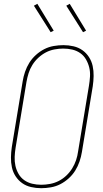

<svg xmlns="http://www.w3.org/2000/svg" viewBox="-20 -980 540 1008"><path d="M196 8Q169 8 143 2Q117 -4 96.5 -18.5Q76 -33 62 -54.5Q48 -76 42.5 -101.5Q37 -127 37.5 -154Q38 -181 42 -208L99 -553Q103 -578 111.5 -603Q120 -628 134 -650.5Q148 -673 168.5 -691.5Q189 -710 212.5 -722Q236 -734 262 -738.5Q288 -743 313 -743Q340 -743 366 -737Q392 -731 412.5 -716.5Q433 -702 447 -680.5Q461 -659 466.5 -633.5Q472 -608 471.5 -581Q471 -554 467 -527L410 -182Q406 -157 397.5 -132Q389 -107 375 -84.5Q361 -62 340.5 -43.5Q320 -25 296.5 -13Q273 -1 247 3.5Q221 8 196 8ZM197 -10Q219 -10 243 -14.5Q267 -19 288.5 -30Q310 -41 328 -58Q346 -75 359 -96Q372 -117 379.5 -139.5Q387 -162 390 -185L447 -530Q451 -554 452.5 -578.5Q454 -603 448.5 -625.5Q443 -648 431.5 -668Q420 -688 401.5 -701Q383 -714 360 -719.5Q337 -725 312 -725Q290 -725 266 -720.5Q242 -716 221 -705Q200 -694 181.5 -677Q163 -660 150 -639Q137 -618 130 -595.5Q123 -573 119 -550L62 -205Q58 -181 57 -156.5Q56 -132 61 -109.5Q66 -87 77.5 -67Q89 -47 107.5 -34Q126 -21 149 -15.5Q172 -10 197 -10ZM416 -811 328 -950 346 -960 432 -819ZM246 -811 158 -950 176 -960 262 -819Z"/></svg>

Font: Iosevka SS18 Thin
Style: Italic
Weight: 100
Italic angle: -9°
Monospace: yes
Designer: Belleve Invis
Foundry: Belleve Invis
Version: Version 25.1.1; ttfautohint (v1.8.4)